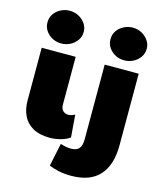

<svg xmlns="http://www.w3.org/2000/svg" viewBox="-136 -858 971 1151"><g transform="rotate(15 349.5 -282.0)"><path d="M235 8Q168 8 126.5 -16Q85 -40 66 -81Q47 -122 47 -173V-501H258V-202Q258 -179 271.5 -166.5Q285 -154 304 -154Q324 -154 345 -166L356 -27Q334 -10 299 -1Q264 8 235 8ZM153 -556Q107 -556 74 -585.5Q41 -615 41 -658Q41 -688 57 -710.5Q73 -733 99 -746Q125 -759 153 -759Q184 -759 209.5 -745Q235 -731 250.5 -708Q266 -685 266 -658Q266 -628 249.5 -605Q233 -582 207.5 -569Q182 -556 153 -556ZM414 195Q373 195 338 187.5Q303 180 277 169L307 26Q324 32 341 35Q358 38 372 38Q407 38 422.5 20Q438 2 438 -38V-501H649V-56Q649 65 591 130Q533 195 414 195ZM544 -556Q498 -556 465 -585.5Q432 -615 432 -658Q432 -688 448 -710.5Q464 -733 490 -746Q516 -759 544 -759Q575 -759 600.5 -745Q626 -731 641.5 -708Q657 -685 657 -658Q657 -628 640.5 -605Q624 -582 598.5 -569Q573 -556 544 -556Z"/></g></svg>

Font: Paytone One
Style: Regular
Weight: 400
Designer: Vernon Adams
Foundry: Vernon Adams
Version: Version 1.002; ttfautohint (v1.8.4.7-5d5b);gftools[0.9.23]